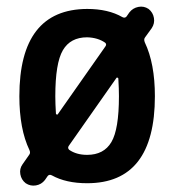

<svg xmlns="http://www.w3.org/2000/svg" viewBox="-20 -558 540 595"><path d="M151.4 -259.8Q151.4 -237.3 153.3 -206.1Q153.3 -204.1 155.8 -203.1Q158.2 -202.1 159.2 -204.1L306.6 -414.1Q311.5 -420.9 305.7 -425.8Q283.2 -441.4 250 -442.4Q198.2 -442.4 174.8 -402.3Q151.4 -362.3 151.4 -259.8ZM348.6 -259.8Q348.6 -282.2 346.7 -314.5Q346.7 -316.4 344.2 -317.4Q341.8 -318.4 340.8 -316.4L193.4 -106.4Q188.5 -99.6 194.3 -93.8Q216.8 -78.1 250 -78.1Q301.8 -78.1 325.2 -117.7Q348.6 -157.2 348.6 -259.8ZM49.8 -48.8 70.3 -78.1Q75.2 -84 71.3 -92.8Q40 -158.2 40 -259.8Q40 -529.3 250 -530.3Q315.4 -530.3 359.4 -504.9Q367.2 -501 372.1 -506.8L380.9 -519.5Q391.6 -533.2 408.7 -536.6Q425.8 -540 440.4 -530.3Q454.1 -519.5 457 -502.4Q460 -485.4 450.2 -470.7L429.7 -442.4Q424.8 -436.5 428.7 -426.8Q460 -361.3 460 -259.8Q460 9.8 250 9.8Q184.6 9.8 140.6 -14.6Q132.8 -18.6 127.9 -12.7L119.1 0Q108.4 13.7 91.3 16.6Q74.2 19.5 59.6 9.8Q45.9 -1 43 -18.1Q40 -35.2 49.8 -48.8Z"/></svg>

Font: Rounded Mgen+ 1m medium
Style: Regular
Weight: 500
Designer: [Source Han Sans]
Ryoko NISHIZUKA  (kana & ideographs); Paul D. Hunt (Latin, Greek & Cyrillic); Wenlong ZHANG  (bopomofo
Version: Version 1.059.20150602